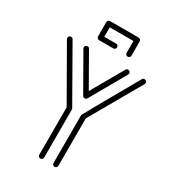

<svg xmlns="http://www.w3.org/2000/svg" viewBox="-215 -1020 1014 1132"><g transform="rotate(30 291.5 -454.0)"><path d="M243.2 0Q236.3 0 231.4 -4.9Q226.6 -9.8 226.6 -16.1V-339.4L26.9 -688.5Q24.9 -692.4 24.9 -696.3Q24.9 -698.7 26.1 -702.9Q27.3 -707 32.5 -710Q37.6 -712.9 42 -712.9Q50.8 -712.9 55.7 -705.1L257.3 -351.6Q259.8 -347.7 259.8 -343.8V-16.1Q259.8 -9.8 254.9 -5.1Q250 -0.5 243.2 0ZM291.5 -438Q282.7 -438 277.3 -446.3L139.2 -688.5Q136.7 -692.4 136.7 -696.3Q136.7 -698.2 137.9 -702.6Q139.2 -707 144.3 -710Q149.4 -712.9 153.8 -712.9Q162.6 -712.9 167.5 -705.1L291.5 -487.8L416 -705.1Q420.4 -712.9 429.2 -712.9Q433.6 -712.9 438 -710.4Q446.3 -705.6 446.3 -696.3Q446.3 -692.4 444.3 -688.5L306.2 -446.3Q300.8 -438 291.5 -438ZM340.3 0Q333.5 0 328.6 -4.9Q323.7 -9.8 323.7 -16.1V-343.8Q323.7 -347.2 527.8 -705.1Q532.2 -712.9 541.5 -712.9Q545.9 -712.9 550.3 -710.4Q558.1 -705.6 558.1 -695.8Q558.1 -691.9 556.6 -688.5L356.9 -339.4V-16.1Q356.9 -9.8 352.1 -4.9Q347.2 0 340.3 0ZM194.3 -777.8Q187.5 -777.8 182.6 -782.7Q177.7 -787.6 177.7 -793.9V-891.6Q177.7 -898.4 182.6 -903.1Q187.5 -907.7 194.3 -907.7H388.7Q395.5 -907.7 400.4 -903.1Q405.3 -898.4 405.3 -891.6V-793.9Q405.3 -787.6 400.4 -782.7Q395.5 -777.8 388.7 -777.8Q381.8 -777.8 377 -782.7Q372.1 -787.6 372.1 -793.9V-875H210.9V-810.5H291.5Q298.3 -810.5 303 -805.7Q307.6 -800.8 307.6 -793.9Q307.6 -787.6 303 -782.7Q298.3 -777.8 291.5 -777.8Z"/></g></svg>

Font: Neon Sans
Style: Regular
Weight: 400
Designer: GGBot
Version: 0.80